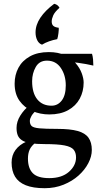

<svg xmlns="http://www.w3.org/2000/svg" viewBox="-20 -741 551 1010"><path d="M215 249Q154 249 115.5 233.5Q77 218 59 188Q41 158 41 114Q41 76 61.5 48Q82 20 119 4L169 8Q145 26 136 46Q127 66 127 93Q127 144 152.5 170Q178 196 239 196Q305 196 342.5 163Q380 130 380 87Q380 62 367.5 46.5Q355 31 319.5 24Q284 17 215 17Q170 17 141.5 12.5Q113 8 96.5 -2.5Q80 -13 73.5 -29Q67 -45 67 -68Q67 -101 86.5 -132.5Q106 -164 137 -189L174 -163Q154 -146 145.5 -131Q137 -116 137 -105Q137 -87 146.5 -78Q156 -69 187 -66Q218 -63 282 -63Q349 -63 388.5 -52Q428 -41 445.5 -16.5Q463 8 463 48Q463 82 444.5 117.5Q426 153 393 182.5Q360 212 314.5 230.5Q269 249 215 249ZM239 -139Q192 -139 150 -157Q108 -175 82.5 -211Q57 -247 57 -301Q57 -347 77 -384.5Q97 -422 137.5 -444.5Q178 -467 237 -467Q286 -467 321 -450.5Q356 -434 378 -408.5Q400 -383 410 -355.5Q420 -328 420 -307Q420 -260 399.5 -222Q379 -184 338.5 -161.5Q298 -139 239 -139ZM251 -185Q284 -185 305 -212.5Q326 -240 326 -292Q326 -345 300 -383.5Q274 -422 227 -422Q187 -422 168 -388.5Q149 -355 149 -314Q149 -252 176 -218.5Q203 -185 251 -185ZM471 -396Q455 -400 432.5 -404Q410 -408 388 -411Q366 -414 352 -415L282 -458H464Q468 -445 469.5 -428.5Q471 -412 471 -396ZM201 -506Q184 -512 175.5 -530Q167 -548 167 -570Q167 -610 192.5 -648Q218 -686 265 -721Q275 -719 282 -713.5Q289 -708 293 -700Q268 -678 260 -660Q252 -642 252 -628Q252 -612 261 -604.5Q270 -597 289 -595Q290 -588 287.5 -567Q285 -546 281 -535Q259 -531 238 -523.5Q217 -516 201 -506Z"/></svg>

Font: Vollkorn
Style: Regular
Weight: 400
Designer: Friedrich Althausen
Foundry: Friedrich Althausen
Version: Version 4.104